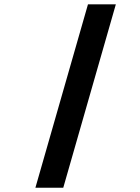

<svg xmlns="http://www.w3.org/2000/svg" viewBox="-20 -775 654 895"><path d="M520 -754.9 274.9 100.1H145L390.1 -754.9Z"/></svg>

Font: IntelOne Mono Bold
Style: Italic
Weight: 700
Italic angle: -16°
Designer: Fred Shallcrass
Foundry: Frere-Jones Type LLC
Version: Version 1.200;hotconv 1.1.0;makeotfexe 2.6.0;FJTRelease1.2